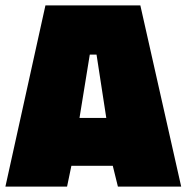

<svg xmlns="http://www.w3.org/2000/svg" viewBox="-25 -690 690 710"><path d="M-5 0 143 -670H494L645 0H411L392 -77H239L223 0ZM307 -488 269 -254H368L332 -488Z"/></svg>

Font: Titillium Web Black
Style: Regular
Weight: 900
Version: Version 1.002;PS 35.000;hotconv 1.0.70;makeotf.lib2.5.55311